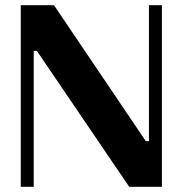

<svg xmlns="http://www.w3.org/2000/svg" viewBox="-20 -720 704 740"><path d="M60 0H110V-524H122L478 0H604V-700H554V-176H542L188 -700H60Z"/></svg>

Font: Ribes
Style: Bold
Weight: 900
Designer: Luigi Gorlero
Foundry: Collletttivo
Version: Version 2.100;Glyphs 3.1.2 (3151)